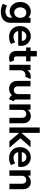

<svg xmlns="http://www.w3.org/2000/svg" viewBox="1857 -2649 1005 4759"><g transform="rotate(90 2359.5 -269.5)"><path d="M74.7 164.6 120.1 55.7Q146 73.7 184.8 85.9Q223.6 98.1 261.2 98.1Q297.4 98.1 333 85.9Q368.7 73.7 392.6 47.4Q416.5 21 416.5 -18.6V-72.3H414.1Q383.8 -41 344.7 -23.7Q305.7 -6.3 261.7 -6.3Q202.1 -6.3 148.7 -37.1Q95.2 -67.9 62 -127.2Q28.8 -186.5 28.8 -268.1Q28.8 -350.1 62.3 -409.7Q95.7 -469.2 150.4 -500.2Q205.1 -531.2 266.6 -531.2Q311 -531.2 349.1 -515.4Q387.2 -499.5 416.5 -470.2H419.4V-523.4H544.9V-26.4Q544.9 51.3 509.8 105.2Q474.6 159.2 413.8 186Q353 212.9 275.4 212.9Q217.3 212.9 163.8 198.5Q110.4 184.1 74.7 164.6ZM421.4 -271.5Q421.4 -315.9 405 -349.4Q388.7 -382.8 359.6 -401.1Q330.6 -419.4 293.5 -419.4Q255.4 -419.4 225.6 -400.9Q195.8 -382.3 179 -348.6Q162.1 -314.9 162.1 -271.5Q162.1 -228 178.7 -193.1Q195.3 -158.2 224.9 -138.4Q254.4 -118.7 292 -118.7Q329.1 -118.7 358.6 -138.2Q388.2 -157.7 404.8 -192.4Q421.4 -227.1 421.4 -271.5Z M626.5 -260.7Q626.5 -340.8 660.4 -402.1Q694.3 -463.4 752 -496.8Q809.6 -530.3 878.4 -530.3Q943.4 -530.3 997.8 -500Q1052.2 -469.7 1084.5 -414.3Q1116.7 -358.9 1116.7 -287.1Q1116.7 -270.5 1115 -255.1Q1113.3 -239.7 1108.9 -217.8H749.5Q761.2 -164.1 799.3 -132.8Q837.4 -101.6 894 -101.6Q931.2 -101.6 966.3 -114.3Q1001.5 -127 1025.9 -146.5L1069.8 -40Q1038.1 -18.1 993.2 -5.1Q948.2 7.8 897.9 7.8Q816.4 7.8 754.9 -26.4Q693.4 -60.5 659.9 -121.6Q626.5 -182.6 626.5 -260.7ZM992.7 -307.6Q992.7 -340.8 978 -366.5Q963.4 -392.1 937.5 -406.5Q911.6 -420.9 878.4 -420.9Q827.6 -420.9 793.2 -390.4Q758.8 -359.9 748.5 -307.6Z M1242.7 -168.9V-414.1H1156.7V-523.4H1242.7V-679.7H1377.4V-523.4H1500.5V-414.1H1377.4V-176.8Q1377.4 -143.1 1393.8 -126.7Q1410.2 -110.4 1436 -110.4Q1458 -110.4 1476.1 -120.1L1520 -13.7Q1480 7.8 1422.4 7.8Q1364.3 7.8 1323.7 -14.4Q1283.2 -36.6 1262.9 -76.7Q1242.7 -116.7 1242.7 -168.9Z M1586.9 -522.9H1718.3V-447.8H1720.7Q1747.1 -483.9 1787.1 -507.3Q1827.1 -530.8 1878.9 -530.8Q1897 -530.8 1913.1 -527.8Q1929.2 -524.9 1937 -521.5L1882.8 -392.1Q1877.4 -395 1865.5 -397.2Q1853.5 -399.4 1839.8 -399.4Q1812.5 -399.4 1785.2 -385.5Q1757.8 -371.6 1739.7 -343.8Q1721.7 -315.9 1721.7 -277.3V0H1586.9Z M1984.9 -195.8V-522.9H2119.6V-211.9Q2119.6 -178.7 2131.8 -155.5Q2144 -132.3 2165.3 -120.4Q2186.5 -108.4 2213.4 -108.4Q2242.2 -108.4 2264.9 -121.3Q2287.6 -134.3 2300 -158Q2312.5 -181.6 2312.5 -211.9V-522.9H2447.3V-173.3Q2447.3 -152.8 2450.7 -140.6Q2454.1 -128.4 2463.1 -120.6Q2472.2 -112.8 2489.3 -106.4L2440.9 7.8Q2360.8 -16.6 2342.8 -62.5H2340.3Q2310.1 -29.8 2269.5 -11Q2229 7.8 2180.2 7.8Q2124.5 7.8 2080.1 -15.9Q2035.6 -39.6 2010.3 -85.7Q1984.9 -131.8 1984.9 -195.8Z M2568.4 -523.4H2699.2V-456.1H2702.1Q2727.1 -492.2 2769 -511.7Q2811 -531.2 2861.3 -531.2Q2916 -531.2 2955.3 -506.1Q2994.6 -481 3014.9 -437.7Q3035.2 -394.5 3035.2 -340.8V0H2900.4V-311.5Q2900.4 -362.8 2875.2 -389.9Q2850.1 -417 2805.7 -417Q2776.4 -417 2753.2 -404.5Q2730 -392.1 2716.6 -368.2Q2703.1 -344.2 2703.1 -310.5V0H2568.4Z M3139.2 -752H3273.9V-314.9H3290L3466.8 -523.4H3628.9L3407.7 -272.9L3641.1 0H3479.5L3290 -227.1H3273.9V0H3139.2Z M3627.4 -260.7Q3627.4 -340.8 3661.4 -402.1Q3695.3 -463.4 3752.9 -496.8Q3810.5 -530.3 3879.4 -530.3Q3944.3 -530.3 3998.8 -500Q4053.2 -469.7 4085.4 -414.3Q4117.7 -358.9 4117.7 -287.1Q4117.7 -270.5 4116 -255.1Q4114.3 -239.7 4109.9 -217.8H3750.5Q3762.2 -164.1 3800.3 -132.8Q3838.4 -101.6 3895 -101.6Q3932.1 -101.6 3967.3 -114.3Q4002.4 -127 4026.9 -146.5L4070.8 -40Q4039.1 -18.1 3994.1 -5.1Q3949.2 7.8 3898.9 7.8Q3817.4 7.8 3755.9 -26.4Q3694.3 -60.5 3660.9 -121.6Q3627.4 -182.6 3627.4 -260.7ZM3993.7 -307.6Q3993.7 -340.8 3979 -366.5Q3964.4 -392.1 3938.5 -406.5Q3912.6 -420.9 3879.4 -420.9Q3828.6 -420.9 3794.2 -390.4Q3759.8 -359.9 3749.5 -307.6Z M4202.6 -523.4H4333.5V-456.1H4336.4Q4361.3 -492.2 4403.3 -511.7Q4445.3 -531.2 4495.6 -531.2Q4550.3 -531.2 4589.6 -506.1Q4628.9 -481 4649.2 -437.7Q4669.4 -394.5 4669.4 -340.8V0H4534.7V-311.5Q4534.7 -362.8 4509.5 -389.9Q4484.4 -417 4439.9 -417Q4410.6 -417 4387.5 -404.5Q4364.3 -392.1 4350.8 -368.2Q4337.4 -344.2 4337.4 -310.5V0H4202.6Z"/></g></svg>

Font: Reddit Sans
Style: Bold
Weight: 700
Designer: Stephen Hutchings
Foundry: Reddit
Version: Version 1.013